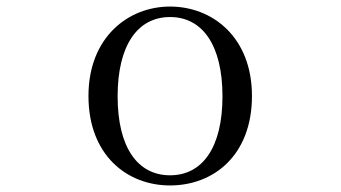

<svg xmlns="http://www.w3.org/2000/svg" viewBox="-20 -551 1040 586"><path d="M499 15C632 15 749 -77 749 -258C749 -438 628 -531 499 -531C371 -531 250 -437 250 -258C250 -78 367 15 499 15ZM499 -16C400 -16 339 -101 339 -257C339 -413 400 -499 499 -499C598 -499 659 -413 659 -257C659 -101 598 -16 499 -16Z"/></svg>

Font: Harano Aji Mincho CN
Style: Regular
Weight: 400
Foundry: Masamichi Hosoda
Version: HaranoAjiMinchoCN-Regular version 20230610;ttx 4.39.4